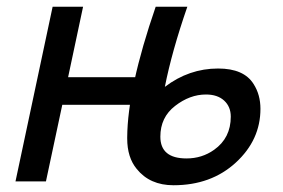

<svg xmlns="http://www.w3.org/2000/svg" viewBox="-20 -532 830 563"><path d="M361.8 -224.6H162.6L114.7 0H25.4L134.3 -512.2H223.6L179.7 -305.7H378.9ZM526.9 -67.4Q572.3 -67.4 607.9 -92.8Q656.7 -127.4 656.7 -189.9Q656.7 -219.2 637.2 -237.1Q617.7 -254.9 584 -254.9Q536.6 -254.9 493.4 -221.4Q450.2 -188 450.2 -131.3Q450.2 -67.4 526.9 -67.4ZM353 -126V-129.4Q354 -272.9 436.5 -512.2H529.3Q483.9 -381.3 463.4 -277.3Q534.2 -331.1 619.6 -331.1Q695.3 -331.1 723.6 -285.6Q743.7 -254.4 743.7 -212.9Q743.7 -121.6 671.4 -55.2Q599.1 11.2 488.8 11.2Q419.4 11.2 380.9 -36.6Q353 -70.3 353 -126Z"/></svg>

Font: Cadman
Style: Italic
Weight: 400
Italic angle: -12°
Designer: Paul James MIller
Foundry: High-Logic / Made with FontCreator
Version: Version 2.114;March 28, 2021;FontCreator 13.0.0.2683 64-bit